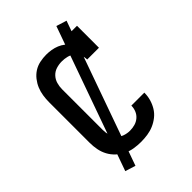

<svg xmlns="http://www.w3.org/2000/svg" viewBox="-259 -927 1119 1119"><g transform="rotate(-45 300.0 -368.0)"><path d="M297 8Q269 8 240.5 3.5Q212 -1 186.5 -13.5Q161 -26 140 -45.5Q119 -65 105.5 -90Q92 -115 86.5 -143.5Q81 -172 81 -200V-535Q81 -561 85 -587.5Q89 -614 99 -638Q109 -662 125.5 -683Q142 -704 164 -718Q186 -732 212.5 -737.5Q239 -743 265 -743Q286 -743 307 -739.5Q328 -736 347.5 -728Q367 -720 384 -706.5Q401 -693 414 -676V-735H511V-554H414Q414 -575 405.5 -595Q397 -615 380.5 -628Q364 -641 343.5 -646Q323 -651 302 -651Q278 -651 255.5 -644Q233 -637 217 -620Q201 -603 194.5 -580.5Q188 -558 188 -535V-200Q188 -177 194 -155Q200 -133 215.5 -116Q231 -99 253 -91.5Q275 -84 297 -84Q318 -84 338 -89.5Q358 -95 374 -108.5Q390 -122 398 -141.5Q406 -161 406 -181Q406 -181 406 -181.5Q406 -182 406 -182H513Q513 -182 513 -181.5Q513 -181 513 -180Q513 -153 505.5 -127Q498 -101 484 -78Q470 -55 448.5 -38Q427 -21 402.5 -10.5Q378 0 351 4Q324 8 297 8ZM175 83 111 63 425 -819 489 -799Z"/></g></svg>

Font: Iosevka Curly Slab SmBdEx
Style: Regular
Weight: 600
Width: 7
Monospace: yes
Designer: Belleve Invis
Foundry: Belleve Invis
Version: Version 11.1.0; ttfautohint (v1.8.3)